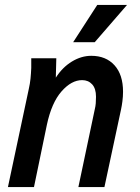

<svg xmlns="http://www.w3.org/2000/svg" viewBox="-20 -754 565 774"><path d="M12 0 96 -395Q101 -417 103 -437Q105 -457 106 -480V-519H207L205 -441Q232 -483 270 -506Q308 -529 348 -529Q407 -529 441.5 -491Q476 -453 476 -384Q476 -365 473.5 -346Q471 -327 468 -313L401 0H296L362 -313Q365 -325 366 -337Q367 -349 367 -364Q367 -397 351.5 -414Q336 -431 311 -431Q268 -431 228 -385.5Q188 -340 169 -251L117 0ZM275 -584 372 -734H492L362 -584Z"/></svg>

Font: Radio Canada Condensed Medium
Style: Italic
Weight: 500
Width: 3
Italic angle: -12°
Designer: Charles Daoud, Etienne Aubert Bonn, Alexandre Saumier Demers, Jacques Le Bailly
Foundry: Radio-Canada
Version: Version 2.104; ttfautohint (v1.8.4.7-5d5b);gftools[0.9.28.de